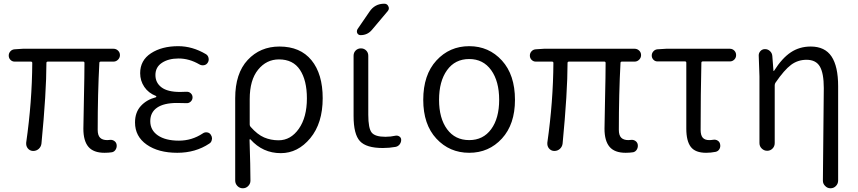

<svg xmlns="http://www.w3.org/2000/svg" viewBox="-20 -799 4559 1020"><path d="M535.2 12.7Q476.6 12.7 449.7 -19Q422.9 -50.8 422.9 -115.2Q422.9 -142.6 425.8 -272Q428.7 -401.4 428.7 -464.8Q428.7 -471.7 421.9 -471.7H234.4Q226.6 -471.7 226.6 -464.8Q226.6 -308.6 200.2 -36.1Q198.2 -19.5 185.5 -7.8Q172.9 2.9 157.2 2.9Q156.2 2.9 154.3 2.9Q137.7 2 127 -11.7Q119.1 -22.5 119.1 -35.2Q119.1 -38.1 119.1 -41Q150.4 -259.8 151.4 -464.8Q151.4 -471.7 143.6 -471.7H57.6Q44.9 -471.7 35.6 -481Q26.4 -490.2 26.4 -503.9Q26.4 -516.6 35.2 -526.4Q43.9 -536.1 57.6 -537.1L101.6 -540H583Q596.7 -540 606.9 -530.3Q617.2 -520.5 617.2 -506.3Q617.2 -492.2 606.9 -481.9Q596.7 -471.7 583 -471.7H515.6Q507.8 -471.7 507.8 -464.8Q499 -301.8 499 -109.4Q499 -80.1 511.7 -67.4Q524.4 -54.7 549.8 -54.7Q555.7 -54.7 562.5 -55.7Q576.2 -57.6 586.9 -50.3Q597.7 -43 599.6 -30.3Q601.6 -16.6 594.7 -4.9Q587.9 6.8 575.2 9.8Q556.6 12.7 535.2 12.7Z M921.9 12.7Q821.3 12.7 759.3 -30.8Q697.3 -74.2 697.3 -148.4Q697.3 -202.1 728 -235.8Q758.8 -269.5 807.6 -282.2Q810.5 -283.2 810.5 -285.6Q810.5 -288.1 808.6 -289.1Q768.6 -304.7 746.6 -337.4Q724.6 -370.1 724.6 -410.2Q724.6 -478.5 782.2 -516.1Q839.8 -553.7 926.8 -553.7Q1002 -553.7 1073.2 -511.7Q1085 -504.9 1087.9 -491.2Q1090.8 -477.5 1084 -466.8Q1077.1 -455.1 1064 -452.6Q1050.8 -450.2 1039.1 -457Q985.4 -488.3 928.7 -488.3Q875 -488.3 840.3 -465.3Q805.7 -442.4 805.7 -400.4Q805.7 -359.4 837.9 -335Q870.1 -310.5 936.5 -310.5Q952.1 -310.5 969.7 -311.5Q983.4 -312.5 993.2 -303.7Q1002.9 -294.9 1002.9 -281.7Q1002.9 -268.6 993.2 -259.3Q983.4 -250 969.7 -251Q943.4 -252 919.9 -252Q850.6 -252 814.5 -227.1Q778.3 -202.1 778.3 -155.3Q778.3 -107.4 818.8 -79.6Q859.4 -51.8 930.7 -51.8Q999 -51.8 1056.6 -89.8Q1067.4 -97.7 1080.6 -95.7Q1093.8 -93.8 1100.6 -82Q1106.4 -73.2 1106.4 -63.5Q1106.4 -60.5 1105.5 -57.6Q1103.5 -43 1091.8 -36.1Q1018.6 12.7 921.9 12.7Z M1229.5 160.2V-277.3Q1229.5 -409.2 1295.9 -480.5Q1362.3 -551.8 1464.8 -551.8Q1575.2 -551.8 1634.8 -479Q1694.3 -406.2 1694.3 -277.3Q1694.3 -144.5 1628.4 -64.9Q1562.5 14.6 1471.7 14.6Q1376 14.6 1310.5 -58.6Q1309.6 -59.6 1307.6 -59.1Q1305.7 -58.6 1305.7 -56.6Q1310.5 88.9 1310.5 161.1Q1310.5 176.8 1298.8 189Q1287.1 201.2 1270 201.2Q1252.9 201.2 1241.2 189Q1229.5 176.8 1229.5 160.2ZM1460 -53.7Q1524.4 -53.7 1567.4 -114.7Q1610.4 -175.8 1610.4 -276.4Q1610.4 -372.1 1573.7 -427.7Q1537.1 -483.4 1461.9 -483.4Q1395.5 -483.4 1351.1 -428.7Q1306.6 -374 1306.6 -272.5V-137.7Q1306.6 -129.9 1311.5 -125Q1347.7 -84 1383.3 -68.8Q1418.9 -53.7 1460 -53.7Z M1936.5 -189.5Q1936.5 -117.2 1954.6 -94.7Q1972.7 -72.3 2027.3 -72.3Q2055.7 -72.3 2081.1 -78.1Q2092.8 -80.1 2102.1 -73.7Q2111.3 -67.4 2111.3 -55.7Q2111.3 -48.8 2108.9 -42.5Q2106.4 -36.1 2102.5 -31.2Q2098.6 -26.4 2092.8 -22.9Q2086.9 -19.5 2081.1 -18.6Q2047.9 -12.7 2013.7 -12.7Q1925.8 -12.7 1892.1 -49.3Q1858.4 -85.9 1858.4 -182.6V-502.9Q1858.4 -519.5 1869.6 -530.8Q1880.9 -542 1897.5 -542Q1914.1 -542 1925.3 -530.8Q1936.5 -519.5 1936.5 -502.9ZM1942.4 -736.3Q1970.7 -779.3 2021.5 -779.3Q2037.1 -779.3 2043 -765.6Q2045.9 -759.8 2045.9 -754.9Q2045.9 -747.1 2040 -740.2L1956.1 -640.6Q1932.6 -612.3 1895.5 -612.3Q1883.8 -612.3 1877.9 -623Q1876 -627.9 1876 -631.8Q1876 -637.7 1878.9 -643.6Z M2472.7 12.7Q2368.2 12.7 2298.3 -62.5Q2228.5 -137.7 2228.5 -268.6Q2228.5 -401.4 2298.3 -477.5Q2368.2 -553.7 2472.7 -553.7Q2577.1 -553.7 2646.5 -477.5Q2715.8 -401.4 2715.8 -268.6Q2715.8 -138.7 2646.5 -63Q2577.1 12.7 2472.7 12.7ZM2472.7 -54.7Q2546.9 -54.7 2589.4 -112.8Q2631.8 -170.9 2631.8 -268.6Q2631.8 -367.2 2589.4 -426.3Q2546.9 -485.4 2472.7 -485.4Q2397.5 -485.4 2355 -426.3Q2312.5 -367.2 2312.5 -268.6Q2312.5 -170.9 2355 -112.8Q2397.5 -54.7 2472.7 -54.7Z M3303.7 12.7Q3245.1 12.7 3218.3 -19Q3191.4 -50.8 3191.4 -115.2Q3191.4 -142.6 3194.3 -272Q3197.3 -401.4 3197.3 -464.8Q3197.3 -471.7 3190.4 -471.7H3002.9Q2995.1 -471.7 2995.1 -464.8Q2995.1 -308.6 2968.8 -36.1Q2966.8 -19.5 2954.1 -7.8Q2941.4 2.9 2925.8 2.9Q2924.8 2.9 2922.9 2.9Q2906.2 2 2895.5 -11.7Q2887.7 -22.5 2887.7 -35.2Q2887.7 -38.1 2887.7 -41Q2918.9 -259.8 2919.9 -464.8Q2919.9 -471.7 2912.1 -471.7H2826.2Q2813.5 -471.7 2804.2 -481Q2794.9 -490.2 2794.9 -503.9Q2794.9 -516.6 2803.7 -526.4Q2812.5 -536.1 2826.2 -537.1L2870.1 -540H3351.6Q3365.2 -540 3375.5 -530.3Q3385.7 -520.5 3385.7 -506.3Q3385.7 -492.2 3375.5 -481.9Q3365.2 -471.7 3351.6 -471.7H3284.2Q3276.4 -471.7 3276.4 -464.8Q3267.6 -301.8 3267.6 -109.4Q3267.6 -80.1 3280.3 -67.4Q3293 -54.7 3318.4 -54.7Q3324.2 -54.7 3331.1 -55.7Q3344.7 -57.6 3355.5 -50.3Q3366.2 -43 3368.2 -30.3Q3370.1 -16.6 3363.3 -4.9Q3356.4 6.8 3343.8 9.8Q3325.2 12.7 3303.7 12.7Z M3731.4 12.7Q3673.8 12.7 3649.9 -18.6Q3626 -49.8 3626 -115.2V-465.8Q3626 -472.7 3619.1 -472.7H3472.7Q3460 -472.7 3451.2 -481.9Q3442.4 -491.2 3442.4 -503.9Q3442.4 -516.6 3451.2 -526.4Q3460 -536.1 3472.7 -537.1L3519.5 -540H3857.4Q3871.1 -540 3880.9 -530.3Q3890.6 -520.5 3890.6 -506.3Q3890.6 -492.2 3880.9 -482.4Q3871.1 -472.7 3857.4 -472.7H3713.9Q3706.1 -472.7 3706.1 -465.8Q3702.1 -300.8 3702.1 -109.4Q3702.1 -80.1 3713.4 -67.4Q3724.6 -54.7 3748 -54.7Q3757.8 -54.7 3769.5 -56.6Q3782.2 -58.6 3793 -51.8Q3803.7 -44.9 3805.7 -32.2Q3808.6 -18.6 3801.8 -6.8Q3794.9 4.9 3781.2 7.8Q3755.9 12.7 3731.4 12.7Z M4432.6 160.2Q4432.6 176.8 4420.9 189Q4409.2 201.2 4392.1 201.2Q4375 201.2 4363.3 188.5Q4351.6 176.8 4351.6 161.1L4356.4 -331.1Q4356.4 -410.2 4335.4 -445.8Q4314.5 -481.4 4264.6 -481.4Q4218.8 -481.4 4182.6 -454.6Q4146.5 -427.7 4099.6 -359.4Q4095.7 -353.5 4095.7 -345.7V-39.1Q4095.7 -21.5 4084 -9.8Q4072.3 2 4055.7 2Q4039.1 2 4026.9 -9.8Q4014.6 -21.5 4014.6 -39.1V-393.6L4010.7 -504.9Q4010.7 -517.6 4019.5 -527.3Q4029.3 -538.1 4043.9 -538.1Q4059.6 -538.1 4070.8 -527.3Q4082 -516.6 4083 -501L4088.9 -423.8Q4088.9 -421.9 4090.3 -421.9Q4091.8 -421.9 4092.8 -423.8Q4134.8 -490.2 4181.2 -521Q4227.5 -551.8 4287.1 -551.8Q4362.3 -551.8 4397.5 -499Q4432.6 -446.3 4432.6 -340.8Z"/></svg>

Font: Gen Jyuu Gothic Normal
Style: Regular
Weight: 300
Designer: [Source Han Sans]
Ryoko NISHIZUKA  (kana & ideographs); Paul D. Hunt (Latin, Greek & Cyrillic); Wenlong ZHANG  (bopomofo
Version: Version 1.002.20150607